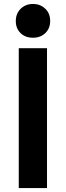

<svg xmlns="http://www.w3.org/2000/svg" viewBox="-20 -952 333 972"><path d="M75 0V-708H218V0ZM147 -761Q108 -761 84 -784.5Q60 -808 60 -845Q60 -884 85 -908Q110 -932 148 -932Q183 -932 208.5 -908.5Q234 -885 234 -846Q234 -808 209.5 -784.5Q185 -761 147 -761Z"/></svg>

Font: Onest
Style: Bold
Weight: 700
Designer: Dmitri Voloshin, Andrey Kudryavtsev
Foundry: Dmitri Voloshin, Andrey Kudryavtsev
Version: Version 1.000;gftools[0.9.33]